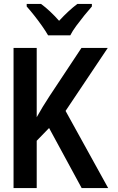

<svg xmlns="http://www.w3.org/2000/svg" viewBox="-20 -958 603 978"><path d="M49 0V-714H167V-361Q182 -388 197.5 -413.5Q213 -439 232 -468L395 -714H529L314 -393L531 0H396L230 -306L167 -241V0ZM225 -778Q213 -799 194 -826Q175 -853 154 -879.5Q133 -906 116 -925V-938H189Q211 -922 234.5 -900Q258 -878 281 -852Q329 -904 374 -938H448V-925Q431 -906 410 -880Q389 -854 369 -827Q349 -800 338 -778Z"/></svg>

Font: Noto Sans Mono SemiCondensed SemiBold
Style: Regular
Weight: 600
Width: 4
Designer: Monotype Design Team
Foundry: Monotype Imaging Inc.
Version: Version 2.014; ttfautohint (v1.8.4.7-5d5b)